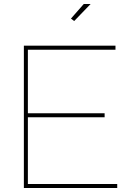

<svg xmlns="http://www.w3.org/2000/svg" viewBox="-20 -938 657 958"><path d="M350.1 -833 334 -845.2 397.9 -918H432.1ZM564.9 -20V0H99.1V-710H556.2V-689.9H119.1V-373H502V-353H119.1V-20Z"/></svg>

Font: Rawline Thin
Style: Regular
Weight: 250
Designer: Matt McInerney, Pablo Impallari, Rodrigo Fuenzalida
Foundry: Matt McInerney, Pablo Impallari, Rodrigo Fuenzalida
Version: Version 4.020;PS 004.020;hotconv 1.0.88;makeotf.lib2.5.64775